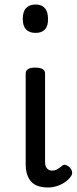

<svg xmlns="http://www.w3.org/2000/svg" viewBox="-20 -815 340 852"><path d="M193 17Q141 17 117.5 -10Q94 -37 94 -86V-489Q94 -502 104.5 -508.5Q115 -515 136 -515Q158 -515 169 -508.5Q180 -502 180 -489V-96Q180 -76 189 -67Q198 -58 211 -58Q222 -58 229.5 -61.5Q237 -65 243.5 -70Q250 -75 258 -81Q264 -86 274.5 -82Q285 -78 291 -70Q299 -61 300 -51Q301 -41 295 -33Q284 -17 267.5 -6Q251 5 231.5 11Q212 17 193 17ZM138 -669Q110 -669 95.5 -684.5Q81 -700 81 -731Q81 -763 95.5 -779Q110 -795 138 -795Q165 -795 179 -779Q193 -763 193 -731Q194 -700 179.5 -684.5Q165 -669 138 -669Z"/></svg>

Font: Playwrite BR
Style: Regular
Weight: 400
Designer: Veronika Burian, José Scaglione
Foundry: TypeTogether
Version: Version 1.002